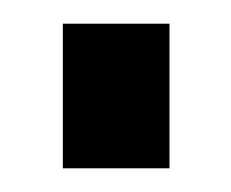

<svg xmlns="http://www.w3.org/2000/svg" viewBox="-20 -142 195 162"><path d="M123 -122V0H33V-122Z"/></svg>

Font: Pathway Extreme Condensed Medium
Style: Regular
Weight: 500
Width: 3
Version: Version 1.001;gftools[0.9.26]